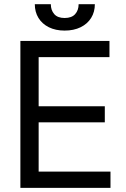

<svg xmlns="http://www.w3.org/2000/svg" viewBox="-20 -904 607 924"><path d="M78.1 -707H506.8V-628.9H166V-392.6H484.4V-315.4H166V-78.1H511.7V0H78.1ZM291 -756.8Q247.6 -756.8 215.1 -772.9Q182.6 -789.1 165 -817.9Q147.5 -846.7 147.5 -883.8H224.6Q224.6 -855 241 -836.2Q257.3 -817.4 291 -817.4Q325.2 -817.4 341.8 -836.2Q358.4 -855 358.4 -883.8H436.5Q436.5 -846.7 418.7 -817.9Q400.9 -789.1 367.9 -772.9Q335 -756.8 291 -756.8Z"/></svg>

Font: Pretendard Std
Style: Regular
Weight: 400
Designer: Base glyphs from Inter by Rasmus Andersson; Hangeul glyphs from Noto Sans CJK(Source Han Sans) by Jang Soo-young and Kan
Foundry: Kil Hyung-jin
Version: Version 1.309